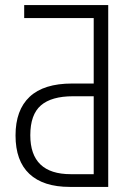

<svg xmlns="http://www.w3.org/2000/svg" viewBox="-20 -734 531 754"><path d="M41 -202Q41 -302 96.5 -354Q152 -406 263 -406H348V-663H75V-714H405V0H254Q150 0 95.5 -51Q41 -102 41 -202ZM348 -50V-356H267Q182 -356 140.5 -320Q99 -284 99 -203Q99 -50 258 -50Z"/></svg>

Font: Noto Sans Display Light Narrow
Style: Regular
Weight: 300
Width: 4
Designer: Monotype Design team
Foundry: Monotype Imaging Inc.
Version: Version 1.000